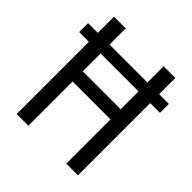

<svg xmlns="http://www.w3.org/2000/svg" viewBox="-187 -836 974 974"><g transform="rotate(45 300.0 -349.0)"><path d="M436 -317H164V0H80V-518H10V-582H80V-698H164V-582H436V-698H520V-582H590V-518H520V0H436ZM436 -390V-518H164V-390Z"/></g></svg>

Font: iA Writer Quattro V
Style: Regular
Weight: 400
Designer: Mike Abbink, Paul van der Laan, Pieter van Rosmalen, Oliver Reichenstein
Foundry: Information Architects Inc.
Version: Version 2.000